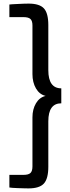

<svg xmlns="http://www.w3.org/2000/svg" viewBox="-20 -888 387 1065"><path d="M320 -315Q248 -315 248 -215V37Q248 103 223.5 130Q199 157 138 157Q129 157 112.5 156.5Q96 156 79.5 155.5Q63 155 49.5 154Q36 153 32 152V82H110Q138 82 149 71.5Q160 61 160 35V-237Q160 -282 179.5 -315Q199 -348 233 -356Q199 -364 179.5 -397.5Q160 -431 160 -477V-747Q160 -772 149 -782.5Q138 -793 110 -793H32V-863Q36 -864 49.5 -864.5Q63 -865 79.5 -866Q96 -867 112.5 -867.5Q129 -868 139 -868Q199 -868 223.5 -841.5Q248 -815 248 -749V-499Q248 -398 320 -398Z"/></svg>

Font: Encode Sans Narrow
Style: Medium
Weight: 500
Designer: Pablo Impallari, Andres Torresi
Foundry: Pablo Impallari, Andres Torresi
Version: Version 1.000; ttfautohint (v1.00) -l 8 -r 50 -G 200 -x 14 -